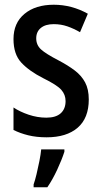

<svg xmlns="http://www.w3.org/2000/svg" viewBox="-20 -570 429 811"><path d="M355 -150Q355 -71 308 -30.5Q261 10 177 10Q134 10 99.5 1.5Q65 -7 37 -21V-116Q64 -98 101 -85.5Q138 -73 176 -73Q216 -73 236.5 -91.5Q257 -110 257 -143Q257 -170 239 -190.5Q221 -211 162 -240Q103 -270 70 -305.5Q37 -341 37 -405Q37 -473 83.5 -511.5Q130 -550 207 -550Q283 -550 351 -512L318 -434Q292 -449 265 -458.5Q238 -468 207 -468Q172 -468 152.5 -452Q133 -436 133 -408Q133 -380 153 -361.5Q173 -343 229 -314Q267 -294 295.5 -272.5Q324 -251 339.5 -222Q355 -193 355 -150ZM252 71Q241 105 221.5 147Q202 189 180 221H122V209Q128 192 134.5 165Q141 138 146.5 110Q152 82 154 61H252Z"/></svg>

Font: Noto Sans Malayalam Condensed Medium
Style: Regular
Weight: 500
Width: 3
Designer: Jelle Bosma - Monotype Design Team
Foundry: Monotype Imaging Inc.
Version: Version 2.104; ttfautohint (v1.8.4.7-5d5b)